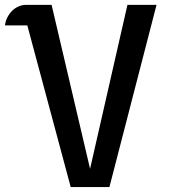

<svg xmlns="http://www.w3.org/2000/svg" viewBox="-28 -760 702 780"><path d="M83 -656.7H-7.8Q-5.9 -673.8 1.7 -689Q9.3 -704.1 20.8 -715.6Q32.2 -727.1 46.9 -733.6Q61.5 -740.2 77.6 -740.2H181.6L337.9 -74.2L489.7 -740.2H607.9L416.5 0H259.3Z"/></svg>

Font: Atomic Age
Style: Regular
Weight: 400
Version: Version 1.007; ttfautohint (v1.4.1) -l 6 -r 46 -G 0 -x 0 -H 